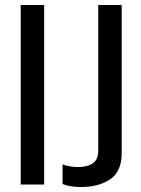

<svg xmlns="http://www.w3.org/2000/svg" viewBox="-20 -740 566 770"><path d="M63 0V-720H157V0ZM305 10Q280 10 261 6.5Q242 3 231 -2V-81Q242 -76 259 -73Q276 -70 292 -70Q330 -70 352 -85Q374 -100 374 -135V-720H468V-125Q468 -53 422.5 -21.5Q377 10 305 10Z"/></svg>

Font: Instrument Sans Condensed Medium
Style: Regular
Weight: 500
Width: 3
Designer: Rodrigo Fuenzalida
Foundry: fragTYPE
Version: Version 1.000;gftools[0.9.28]